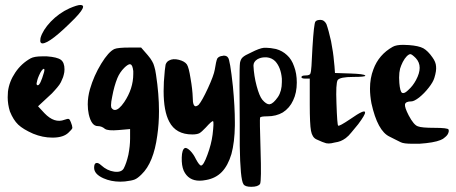

<svg xmlns="http://www.w3.org/2000/svg" viewBox="-20 -676 1819 766"><path d="M256.8 -642.6Q288.1 -656.2 300.8 -656.2Q308.6 -656.2 310.5 -652.3Q311.5 -651.4 311.5 -649.4Q311.5 -636.7 278.3 -602.5Q179.7 -502.9 149.4 -502.9Q148.4 -502.9 148.4 -502.9Q140.6 -503.9 140.6 -513.7Q140.6 -518.6 141.6 -524.4Q150.4 -555.7 182.6 -589.8Q215.8 -624 256.8 -642.6ZM102.5 -443.4Q117.2 -451.2 148.4 -451.2Q157.2 -451.2 167 -451.2Q208 -448.2 222.7 -437.5Q237.3 -426.8 237.3 -399.4Q237.3 -387.7 234.4 -377.9Q232.4 -368.2 227.5 -358.4Q223.6 -347.7 216.8 -337.9Q209 -327.1 198.2 -315.4Q188.5 -303.7 173.8 -291Q160.2 -278.3 131.8 -252Q138.7 -245.1 157.2 -224.6Q197.3 -182.6 237.3 -198.2Q250 -203.1 254.9 -201.2Q258.8 -199.2 262.7 -188.5Q268.6 -173.8 268.6 -167Q268.6 -166 268.6 -165Q266.6 -159.2 252.9 -146.5Q233.4 -127.9 193.4 -127Q190.4 -127 188.5 -127Q150.4 -127 112.3 -142.6Q72.3 -160.2 52.7 -178.7Q33.2 -197.3 19.5 -231.4Q10.7 -259.8 10.7 -288.1Q10.7 -299.8 11.7 -310.5Q16.6 -350.6 41 -386.7Q65.4 -422.9 102.5 -443.4ZM155.3 -386.7Q157.2 -393.6 157.2 -397.5Q157.2 -400.4 155.3 -401.4Q154.3 -401.4 154.3 -401.4Q146.5 -399.4 135.7 -375Q130.9 -364.3 128.9 -356.4Q127 -348.6 126 -343.8Q126 -342.8 126 -341.8Q126 -338.9 127 -337.9Q127.9 -335.9 130.9 -335.9Q140.6 -335.9 155.3 -386.7Z M436.5 -480.5Q450.2 -486.3 497.1 -486.3Q512.7 -486.3 543 -486.3Q549.8 -478.5 569.3 -456.1Q581.1 -442.4 586.9 -431.6Q592.8 -421.9 595.7 -410.2Q599.6 -398.4 602.5 -377.9Q614.3 -300.8 614.3 -232.4Q614.3 -181.6 607.4 -134.8Q592.8 -26.4 544.9 19.5Q529.3 35.2 517.6 40Q505.9 44.9 478.5 47.9Q468.8 48.8 460 48.8Q422.9 48.8 392.6 35.2Q355.5 18.6 355.5 -6.8Q355.5 -23.4 363.3 -25.4Q371.1 -28.3 383.8 -16.6Q407.2 4.9 435.5 8.8Q463.9 12.7 473.6 -3.9Q484.4 -24.4 492.2 -58.6Q499 -93.8 499 -123Q499 -135.7 499 -161.1Q488.3 -160.2 454.1 -157.2Q410.2 -153.3 398.4 -162.1Q385.7 -172.9 370.1 -172.9Q344.7 -172.9 334 -220.7Q330.1 -239.3 330.1 -259.8Q330.1 -289.1 338.9 -320.3Q354.5 -374 383.8 -421.9Q413.1 -469.7 436.5 -480.5ZM511.7 -392.6Q508.8 -417 501 -418.9Q500 -419.9 498 -419.9Q489.3 -418.9 475.6 -405.3Q458 -387.7 448.2 -364.3Q435.5 -333 427.7 -291Q422.9 -268.6 422.9 -255.9Q422.9 -246.1 426.8 -243.2Q431.6 -237.3 438.5 -237.3Q454.1 -237.3 475.6 -268.6Q511.7 -322.3 511.7 -380.9Q511.7 -382.8 511.7 -383.8Q511.7 -387.7 511.7 -392.6Z M846.7 -442.4Q853.5 -452.1 868.2 -453.1Q870.1 -454.1 872.1 -454.1Q884.8 -454.1 889.6 -446.3Q897.5 -439.5 909.2 -331.1Q917 -250 917 -188.5Q917 -181.6 917 -174.8Q916 -108.4 903.3 -61.5Q889.6 -15.6 865.2 9.8Q840.8 35.2 802.7 42Q788.1 44.9 776.4 44.9Q731.4 44.9 712.9 4.9Q704.1 -15.6 705.1 -47.9Q706.1 -79.1 716.8 -85Q723.6 -88.9 738.3 -75.2Q752 -61.5 761.7 -41Q775.4 -15.6 782.2 -15.6Q792 -15.6 807.6 -58.6Q823.2 -100.6 828.1 -138.7Q834 -188.5 830.1 -192.4Q826.2 -195.3 800.8 -167Q784.2 -149.4 775.4 -144.5Q765.6 -139.6 747.1 -139.6Q681.6 -139.6 655.3 -190.4Q632.8 -232.4 632.8 -312.5Q632.8 -330.1 633.8 -349.6Q637.7 -405.3 640.6 -418Q644.5 -429.7 654.3 -434.6Q669.9 -443.4 693.4 -437.5Q716.8 -431.6 725.6 -418.9Q733.4 -407.2 740.2 -363.3Q748 -319.3 749 -286.1Q749 -251 761.7 -252Q766.6 -252.9 772.5 -257.8Q786.1 -273.4 809.6 -324.2Q833 -375 836.9 -398.4Q841.8 -430.7 846.7 -442.4Z M982.4 -466.8Q1014.6 -483.4 1033.2 -485.4Q1037.1 -485.4 1042 -485.4Q1057.6 -485.4 1081.1 -480.5Q1106.4 -473.6 1125 -456.1Q1143.6 -439.5 1153.3 -411.1Q1164.1 -382.8 1164.1 -346.7Q1164.1 -305.7 1149.4 -275.4Q1135.7 -245.1 1108.4 -227.5Q1082 -211.9 1045.9 -211.9Q1020.5 -211.9 1017.6 -207Q1015.6 -200.2 1019.5 -78.1Q1023.4 44.9 1017.6 57.6Q1009.8 69.3 982.4 69.3Q957 69.3 951.2 58.6Q938.5 40 936.5 -94.7Q936.5 -120.1 936.5 -181.6Q935.5 -275.4 935.5 -334Q935.5 -411.1 937.5 -425.8Q940.4 -440.4 948.2 -447.3Q956.1 -455.1 982.4 -466.8ZM1078.1 -431.6Q1064.5 -445.3 1043.9 -447.3Q1040 -447.3 1037.1 -447.3Q1020.5 -447.3 1006.8 -439.5Q991.2 -429.7 991.2 -414.1Q993.2 -373 1003.9 -333Q1014.6 -293 1026.4 -278.3Q1042 -259.8 1054.7 -259.8Q1055.7 -259.8 1057.6 -260.7Q1070.3 -262.7 1088.9 -289.1Q1104.5 -312.5 1104.5 -348.6Q1104.5 -354.5 1104.5 -362.3Q1100.6 -407.2 1078.1 -431.6Z M1238.3 -589.8Q1243.2 -596.7 1258.8 -596.7Q1273.4 -596.7 1282.2 -580.1Q1291 -555.7 1300.8 -511.7Q1309.6 -466.8 1312.5 -430.7Q1314.5 -416 1316.4 -384.8Q1332 -384.8 1377.9 -382.8Q1432.6 -380.9 1436.5 -375Q1437.5 -375 1437.5 -374Q1437.5 -369.1 1389.6 -369.1Q1335.9 -369.1 1327.1 -356.4Q1319.3 -342.8 1322.3 -264.6Q1325.2 -177.7 1329.1 -174.8Q1333 -170.9 1377.9 -201.2Q1436.5 -242.2 1436.5 -227.5Q1437.5 -218.8 1409.2 -180.7Q1392.6 -160.2 1381.8 -147.5Q1371.1 -133.8 1359.4 -125Q1348.6 -117.2 1338.9 -113.3Q1329.1 -109.4 1315.4 -107.4Q1300.8 -103.5 1291 -103.5Q1285.2 -103.5 1281.2 -104.5Q1269.5 -107.4 1242.2 -120.1Q1225.6 -127.9 1220.7 -154.3Q1215.8 -180.7 1215.8 -258.8Q1215.8 -293 1215.8 -362.3Q1211.9 -362.3 1199.2 -362.3Q1182.6 -362.3 1182.6 -368.2Q1182.6 -375 1199.2 -375Q1216.8 -375 1218.8 -383.8Q1222.7 -390.6 1226.6 -487.3Q1232.4 -582 1238.3 -589.8Z M1546.9 -489.3Q1560.5 -497.1 1588.9 -497.1Q1599.6 -497.1 1612.3 -496.1Q1650.4 -493.2 1668.9 -483.4Q1687.5 -472.7 1705.1 -447.3Q1718.8 -428.7 1719.7 -411.1Q1721.7 -393.6 1712.9 -365.2Q1708 -348.6 1690.4 -326.2Q1672.9 -303.7 1652.3 -287.1Q1631.8 -271.5 1621.1 -271.5Q1598.6 -271.5 1595.7 -259.8Q1593.8 -248 1610.4 -215.8Q1630.9 -176.8 1647.5 -171.9Q1662.1 -166 1712.9 -166Q1766.6 -166 1769.5 -159.2Q1770.5 -157.2 1770.5 -154.3Q1770.5 -150.4 1768.6 -145.5Q1765.6 -136.7 1755.9 -128.9Q1748 -121.1 1737.3 -117.2Q1710.9 -106.4 1653.3 -102.5Q1637.7 -102.5 1625 -102.5Q1590.8 -102.5 1579.1 -108.4Q1574.2 -111.3 1557.6 -119.1Q1541 -127 1534.2 -130.9Q1486.3 -153.3 1461.9 -263.7Q1456.1 -294.9 1456.1 -322.3Q1456.1 -364.3 1469.7 -399.4Q1491.2 -458 1546.9 -489.3ZM1638.7 -444.3Q1623 -460 1617.2 -460Q1611.3 -460 1602.5 -451.2Q1594.7 -443.4 1586.9 -428.7Q1580.1 -415 1576.2 -402.3Q1572.3 -386.7 1572.3 -366.2Q1572.3 -356.4 1573.2 -344.7Q1576.2 -310.5 1584 -305.7Q1585.9 -304.7 1588.9 -304.7Q1596.7 -304.7 1609.4 -317.4Q1627 -333 1639.6 -356.4Q1654.3 -383.8 1654.3 -405.3Q1654.3 -427.7 1638.7 -444.3Z"/></svg>

Font: CillaFHscript
Style: Medium
Weight: 400
Designer: Cecilia Bingert
Version: Version 001.000